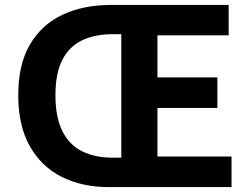

<svg xmlns="http://www.w3.org/2000/svg" viewBox="-20 -761 1021 781"><path d="M421.7 0Q314.5 0 231.6 -41.3Q148.7 -82.6 101.5 -165.9Q54.2 -249.2 54.2 -373.6Q54.2 -499 101.8 -580Q149.5 -661 234.1 -700.9Q318.6 -740.8 429.7 -740.8H910.1V-617.3H620.4V-446.1H864.2V-321.9H620.4V-124.3H921.8V0ZM438.4 -119.6H473.4V-622H438.4Q367.5 -622 315.1 -597.6Q262.7 -573.1 234.1 -518.6Q205.5 -464.1 205.5 -373.6Q205.5 -283.3 234.1 -226.9Q262.7 -170.5 315.1 -145Q367.5 -119.6 438.4 -119.6Z"/></svg>

Font: Noto Sans SC Thin
Style: Regular
Weight: 100
Designer: Ryoko NISHIZUKA 西塚涼子 (kana, bopomofo & ideographs); Paul D. Hunt (Latin, Greek & Cyrillic); Sandoll Communications 산돌커뮤니
Foundry: Adobe
Version: Version 2.004-H2;hotconv 1.0.118;makeotfexe 2.5.65603